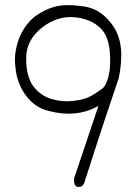

<svg xmlns="http://www.w3.org/2000/svg" viewBox="-20 -745 540 747"><path d="M442 -441Q423 -386 389.5 -285Q356 -184 309 -37Q302 -15 283 -18Q267 -19 268 -50L363 -333Q321 -309 272 -304Q225 -299 171 -313Q117 -325 81 -373Q46 -420 40 -483Q36 -515 40.5 -543.5Q45 -572 56 -600Q67 -626 82.5 -646.5Q98 -667 117 -682Q137 -696 157 -705.5Q177 -715 197 -720Q239 -730 307 -720Q376 -710 422 -641Q469 -571 442 -441ZM407 -472Q415 -574 384 -620Q350 -667 279 -677Q208 -687 145 -639Q82 -590 82 -520Q81 -450 109 -410Q138 -372 183 -359Q228 -347 268 -353Q288 -355 304 -359.5Q320 -364 333 -371Q346 -378 357.5 -386Q369 -394 379 -401Q398 -417 407 -472Z"/></svg>

Font: Yomogi
Style: Regular
Weight: 400
Designer: satsuyako
Foundry: satsuyako
Version: Version 3.100